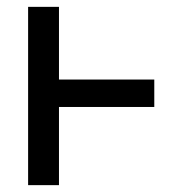

<svg xmlns="http://www.w3.org/2000/svg" viewBox="-20 -540 540 560"><path d="M62 0V-520H152V-308H430V-228H152V0Z"/></svg>

Font: Iosevka Term Medium
Style: Regular
Weight: 500
Monospace: yes
Designer: Belleve Invis
Foundry: Belleve Invis
Version: Version 26.3.1